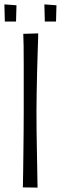

<svg xmlns="http://www.w3.org/2000/svg" viewBox="-20 -853 278 874"><path d="M86 -699 154 -701Q154 -701 153.5 -677.5Q153 -654 151.5 -615.5Q150 -577 149 -529.5Q148 -482 147 -434.5Q146 -387 146 -347Q146 -307 146.5 -259.5Q147 -212 148 -166Q149 -120 149.5 -82Q150 -44 150.5 -21.5Q151 1 151 1L84 0Q84 0 84.5 -21Q85 -42 85.5 -77.5Q86 -113 86.5 -157.5Q87 -202 87.5 -250.5Q88 -299 88 -345Q88 -397 88 -451.5Q88 -506 88 -556Q88 -606 87.5 -644Q87 -682 86 -699ZM0 -833 55 -829 53 -755H2ZM182 -833 237 -829 235 -755H184Z"/></svg>

Font: Truculenta Light
Style: Regular
Weight: 300
Version: Version 1.002